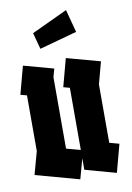

<svg xmlns="http://www.w3.org/2000/svg" viewBox="-95 -933 681 992"><g transform="rotate(-10 245.0 -437.0)"><path d="M244 0 15 -63 48 -183V-475L15 -484L54 -630L211 -587L199 -544V-169L273 -149V-475L240 -484L279 -630L455 -582L424 -466V-160L475 -146L436 0L273 -45V-46V-105ZM158 -700 135 -786 323 -874 355 -754Z"/></g></svg>

Font: Blaka
Style: Regular
Weight: 400
Designer: Mohamed Gaber
Foundry: Kief Type Foundry
Version: Version 1.003; ttfautohint (v1.8.4.7-5d5b)